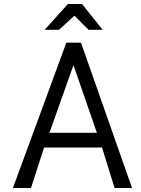

<svg xmlns="http://www.w3.org/2000/svg" viewBox="-20 -947 710 967"><path d="M205 -797 322 -927H393L497 -797H426L355 -868L277 -797ZM45 0 314 -732H388L645 0H557L494 -204H202L136 0ZM229 -278H468L350 -619Z"/></svg>

Font: Mina
Style: Regular
Weight: 400
Version: Version 1.000